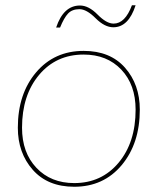

<svg xmlns="http://www.w3.org/2000/svg" viewBox="-20 -703 601 732"><path d="M497 -683Q470 -599 412 -599Q379 -599 344.5 -633.5Q310 -668 283 -668Q255 -668 239.5 -651.5Q224 -635 209 -598H194Q222 -682 285 -682Q318 -682 352 -647.5Q386 -613 413 -613Q457 -613 483 -683ZM263 9Q162 9 105 -55.5Q48 -120 48 -216Q48 -345 117.5 -427Q187 -509 299 -509Q400 -509 456.5 -445Q513 -381 513 -285Q513 -156 444 -73.5Q375 9 263 9ZM263 -5Q367 -5 432 -82.5Q497 -160 497 -285Q497 -380 442.5 -437.5Q388 -495 299 -495Q194 -495 129 -417.5Q64 -340 64 -216Q64 -121 119 -63Q174 -5 263 -5Z"/></svg>

Font: Elaine Sans Thin
Style: Italic
Weight: 250
Italic angle: -13°
Designer: Wei Huang
Foundry: Wei Huang
Version: Version 2.001;December 24, 2019;FontCreator 12.0.0.2547 64-b